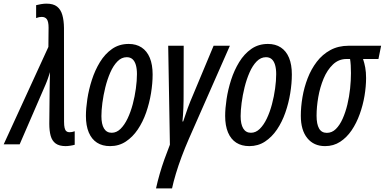

<svg xmlns="http://www.w3.org/2000/svg" viewBox="-72 -787 2098 1047"><path d="M286.1 9.8Q251 9.8 231.4 -4.6Q211.9 -19 204.3 -46.4Q196.8 -73.7 196.8 -112.3L198.7 -302.7Q199.2 -326.2 199.5 -348.4Q199.7 -370.6 200.7 -393.6Q198.2 -385.7 195.3 -377Q192.4 -368.2 189.5 -359.6Q186.5 -351.1 183.3 -342.8Q180.2 -334.5 176.8 -326.7L35.2 0H-51.8L191.9 -531.2L192.9 -635.7Q192.9 -668.5 183.8 -681.6Q174.8 -694.8 155.3 -694.8Q147.9 -694.8 141.1 -693.4Q134.3 -691.9 125 -688.5V-758.8Q135.3 -761.7 151.4 -764.4Q167.5 -767.1 181.6 -767.1Q218.8 -767.1 239 -751.2Q259.3 -735.4 267.8 -705.6Q276.4 -675.8 276.9 -634.8L277.3 -123.5Q277.3 -102.5 280.3 -89.8Q283.2 -77.1 289.8 -71.5Q296.4 -65.9 306.2 -65.9Q314 -65.9 320.6 -67.1Q327.1 -68.4 335.4 -71.3V2.4Q325.7 5.4 311 7.6Q296.4 9.8 286.1 9.8Z M528.3 9.8Q486.3 9.8 457 -9Q427.7 -27.8 412.1 -64.7Q396.5 -101.6 396.5 -154.8Q396.5 -195.3 404.3 -247.1Q412.1 -298.8 429 -351.3Q445.8 -403.8 473.1 -448.5Q500.5 -493.2 539.3 -520.3Q578.1 -547.4 629.9 -547.4Q670.9 -547.4 700.2 -528.1Q729.5 -508.8 744.9 -471.7Q760.3 -434.6 760.3 -380.9Q760.3 -332.5 751.5 -278.6Q742.7 -224.6 724.9 -173.3Q707 -122.1 679.2 -80.8Q651.4 -39.6 613.8 -14.9Q576.2 9.8 528.3 9.8ZM537.1 -63Q563.5 -63 585.2 -84.2Q606.9 -105.5 623.8 -140.9Q640.6 -176.3 651.9 -218.8Q663.1 -261.2 668.9 -304.2Q674.8 -347.2 674.8 -382.8Q674.8 -412.1 668.7 -432.9Q662.6 -453.6 650.4 -464.4Q638.2 -475.1 619.1 -475.1Q590.8 -475.1 568.4 -452.1Q545.9 -429.2 529.5 -391.8Q513.2 -354.5 502.4 -311Q491.7 -267.6 486.3 -226.1Q481 -184.6 481 -153.8Q481 -109.9 495.1 -86.4Q509.3 -63 537.1 -63Z M778.8 240.2Q787.6 200.2 799.1 160.6Q810.5 121.1 824.7 81.3Q838.9 41.5 854.5 2L845.2 -537.6H929.7L929.2 -271Q929.2 -255.9 929 -237.3Q928.7 -218.8 928 -199Q927.2 -179.2 926 -160.2Q924.8 -141.1 922.9 -124.5H926.8Q939 -162.6 951.9 -197.8Q964.8 -232.9 982.4 -273.4L1092.8 -537.6H1181.6L957.5 -28.8Q937 18.1 918.7 66.9Q900.4 115.7 887 160.6Q873.5 205.6 866.2 240.2Z M1287.6 9.8Q1245.6 9.8 1216.3 -9Q1187 -27.8 1171.4 -64.7Q1155.8 -101.6 1155.8 -154.8Q1155.8 -195.3 1163.6 -247.1Q1171.4 -298.8 1188.2 -351.3Q1205.1 -403.8 1232.4 -448.5Q1259.8 -493.2 1298.6 -520.3Q1337.4 -547.4 1389.2 -547.4Q1430.2 -547.4 1459.5 -528.1Q1488.8 -508.8 1504.2 -471.7Q1519.5 -434.6 1519.5 -380.9Q1519.5 -332.5 1510.7 -278.6Q1502 -224.6 1484.1 -173.3Q1466.3 -122.1 1438.5 -80.8Q1410.6 -39.6 1373 -14.9Q1335.4 9.8 1287.6 9.8ZM1296.4 -63Q1322.8 -63 1344.5 -84.2Q1366.2 -105.5 1383.1 -140.9Q1399.9 -176.3 1411.1 -218.8Q1422.4 -261.2 1428.2 -304.2Q1434.1 -347.2 1434.1 -382.8Q1434.1 -412.1 1428 -432.9Q1421.9 -453.6 1409.7 -464.4Q1397.5 -475.1 1378.4 -475.1Q1350.1 -475.1 1327.6 -452.1Q1305.2 -429.2 1288.8 -391.8Q1272.5 -354.5 1261.7 -311Q1251 -267.6 1245.6 -226.1Q1240.2 -184.6 1240.2 -153.8Q1240.2 -109.9 1254.4 -86.4Q1268.6 -63 1296.4 -63Z M1700.7 9.8Q1639.2 9.8 1603.8 -33.7Q1568.4 -77.1 1568.4 -155.8Q1568.4 -204.1 1577.4 -257.3Q1586.4 -310.5 1605.7 -360.4Q1625 -410.2 1655.5 -450.2Q1686 -490.2 1729.5 -513.9Q1772.9 -537.6 1830.1 -537.6H2006.3L1991.7 -465.3H1907.7Q1915 -444.3 1919.7 -418.9Q1924.3 -393.6 1924.3 -361.8Q1924.3 -315.9 1915.8 -264.6Q1907.2 -213.4 1889.6 -164.6Q1872.1 -115.7 1845.5 -76.4Q1818.8 -37.1 1782.7 -13.7Q1746.6 9.8 1700.7 9.8ZM1710.4 -62.5Q1738.3 -62.5 1759.5 -83.5Q1780.8 -104.5 1796.4 -139.4Q1812 -174.3 1822.3 -217Q1832.5 -259.8 1837.2 -304.2Q1841.8 -348.6 1841.8 -388.2Q1841.8 -411.6 1840.6 -431.2Q1839.4 -450.7 1836.9 -465.3H1817.9Q1774.9 -465.3 1743.7 -435.5Q1712.4 -405.8 1692.6 -358.4Q1672.9 -311 1663.6 -257.6Q1654.3 -204.1 1654.3 -156.2Q1654.3 -109.9 1668 -86.2Q1681.6 -62.5 1710.4 -62.5Z"/></svg>

Font: Open Sans Condensed Medium
Style: Italic
Weight: 500
Width: 3
Italic angle: -12°
Designer: Monotype Design Team
Foundry: Monotype Imaging Inc.
Version: Version 3.000